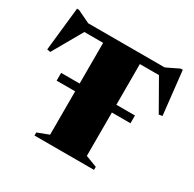

<svg xmlns="http://www.w3.org/2000/svg" viewBox="-161 -918 1104 1091"><g transform="rotate(30 391.0 -372.5)"><path d="M148 -333V-384H632.5V-333ZM269.5 -682H510.5V-48.5L585.5 -20V0H195V-20L269.5 -48.5ZM687.5 -651H88.5L157 -670L35 -456L13 -460L44 -745H57L172.5 -689.5L100 -705H675.5L610 -689.5L725 -745H738L769.5 -460L747 -456L625 -670Z"/></g></svg>

Font: Newsreader 60pt ExtraBold
Style: Regular
Weight: 800
Designer: Hugues Gentile
Foundry: Production Type
Version: Version 1.003